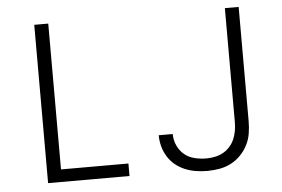

<svg xmlns="http://www.w3.org/2000/svg" viewBox="-52 -808 1304 888"><g transform="rotate(-5 600.0 -363.5)"><path d="M137 0V-735H202V-58H515V0ZM876 8Q850 8 824 4Q798 0 773.5 -10Q749 -20 728.5 -36.5Q708 -53 694 -75.5Q680 -98 673 -123.5Q666 -149 666 -175V-176H731V-175Q731 -148 742.5 -122.5Q754 -97 774.5 -80Q795 -63 822 -56.5Q849 -50 876 -50Q896 -50 916 -54Q936 -58 953.5 -67.5Q971 -77 985 -92.5Q999 -108 1007 -126.5Q1015 -145 1018.5 -165Q1022 -185 1022 -205V-735H1086V-205Q1086 -176 1081.5 -148Q1077 -120 1064 -94.5Q1051 -69 1031 -48.5Q1011 -28 986 -15Q961 -2 932.5 3Q904 8 876 8Z"/></g></svg>

Font: Iosevka Aile Light
Style: Regular
Weight: 300
Designer: Belleve Invis
Foundry: Belleve Invis
Version: Version 27.3.5; ttfautohint (v1.8.4)